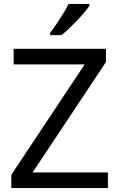

<svg xmlns="http://www.w3.org/2000/svg" viewBox="-20 -964 612 984"><path d="M533 0H38V-68L414 -634H50V-714H523V-646L147 -80H533ZM438 -934Q429 -920 412 -900Q395 -880 374.5 -858.5Q354 -837 333.5 -817.5Q313 -798 295 -784H237V-796Q252 -815 269.5 -841Q287 -867 304 -894.5Q321 -922 332 -944H438Z"/></svg>

Font: Noto Sans Telugu
Style: Regular
Weight: 400
Designer: Jelle Bosma - Monotype Design Team
Foundry: Monotype Imaging Inc.
Version: Version 2.003